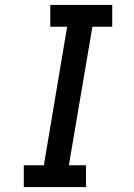

<svg xmlns="http://www.w3.org/2000/svg" viewBox="-20 -755 540 775"><path d="M76 0V-88H157L251 -647H183V-735H433V-647H353L258 -88H327V0Z"/></svg>

Font: iosevka_custom_sans_ss08 SmBd
Style: Italic
Weight: 600
Italic angle: -10°
Designer: Belleve Invis
Foundry: Belleve Invis
Version: Version 10.3.0; ttfautohint (v1.8.3)